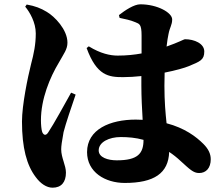

<svg xmlns="http://www.w3.org/2000/svg" viewBox="-20 -809 1040 891"><path d="M97 -778C118 -753 146 -705 146 -654C146 -603 137 -560 124 -511C109 -451 82 -322 82 -245C82 -123 104 -42 146 13C168 43 196 62 224 62C264 62 286 37 286 -8C286 -42 264 -77 264 -116C264 -131 267 -152 275 -196C284 -232 312 -315 331 -370L310 -379C282 -329 229 -232 204 -195C194 -179 183 -180 176 -196C172 -207 170 -231 170 -251C170 -349 211 -449 254 -520C276 -560 293 -580 293 -611C293 -672 233 -733 197 -754C169 -771 143 -781 104 -788ZM646 -160C646 -96 619 -65 522 -65C481 -65 438 -78 438 -111C438 -150 487 -173 540 -173C575 -173 610 -170 646 -160ZM535 -726C558 -721 585 -716 608 -706C627 -698 637 -697 637 -644V-561C604 -555 568 -551 526 -551C492 -551 447 -560 392 -594L382 -586C429 -457 485 -451 551 -451C579 -451 607 -453 636 -456V-413C636 -360 639 -302 642 -253L610 -254C491 -254 384 -209 384 -103C384 -10 468 40 559 40C695 40 762 -5 765 -104C783 -92 801 -78 819 -61C860 -24 877 -6 904 -6C936 -6 958 -29 958 -70C958 -95 947 -118 924 -141C890 -175 837 -215 753 -237C748 -283 743 -338 743 -411L744 -472C795 -482 837 -494 856 -502C909 -524 928 -531 928 -570C928 -607 882 -627 838 -627C834 -627 810 -613 753 -593C756 -618 759 -638 762 -651C768 -683 779 -693 779 -719C779 -750 711 -789 631 -789C602 -789 560 -761 532 -739Z"/></svg>

Font: Noto Serif CJK HK Black
Style: Regular
Weight: 900
Designer: Ryoko NISHIZUKA 西塚涼子 (kana & ideographs); Frank Grießhammer (Latin, Greek & Cyrillic); Wenlong ZHANG 张文龙 (bopomofo); San
Foundry: Adobe
Version: Version 2.001;hotconv 1.1.0;makeotfexe 2.6.0